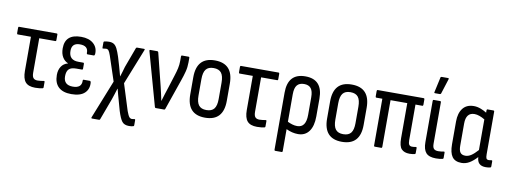

<svg xmlns="http://www.w3.org/2000/svg" viewBox="-68 -1081 4396 1661"><g transform="rotate(10 2130.0 -251.0)"><path d="M252 8Q192 8 166 -22.5Q140 -53 140 -120V-420H25Q17 -420 17 -430V-478Q17 -487 25 -487H354Q362 -487 362 -478V-430Q362 -420 354 -420H213V-118Q213 -84 225 -70.5Q237 -57 262 -57Q277 -57 291 -59Q305 -61 316 -63Q324 -64 324 -55V-8Q324 -1 318 1Q306 4 289.5 6Q273 8 252 8Z M569 8Q495 8 456.5 -28Q418 -64 418 -134Q418 -177 437.5 -207.5Q457 -238 495 -248V-250Q465 -262 446.5 -292.5Q428 -323 428 -370Q428 -495 569 -495Q639 -495 678 -460Q717 -425 713 -368Q711 -355 703 -355H649Q641 -355 641 -367Q643 -429 569 -429Q498 -429 498 -360Q498 -278 582 -278H624Q632 -278 632 -269V-226Q632 -217 624 -217H575Q529 -217 509.5 -197.5Q490 -178 490 -135Q490 -58 571 -58Q649 -58 647 -123Q646 -133 654 -133H708Q716 -133 718 -120Q723 -62 685.5 -27Q648 8 569 8Z M1109 193Q1067 193 1047.5 168Q1028 143 1008 79L984 -7Q977 -32 970 -57Q963 -82 957 -107H955Q948 -82 939.5 -57.5Q931 -33 923 -8L854 178Q852 185 845 185H784Q774 185 778 174L912 -162L840 -379Q829 -411 820.5 -421Q812 -431 799 -431Q788 -431 773 -428Q766 -426 766 -435V-481Q766 -488 772 -490Q791 -495 814 -495Q840 -495 856.5 -484.5Q873 -474 885.5 -449Q898 -424 912 -381L935 -304Q941 -282 947 -260.5Q953 -239 959 -217H960Q967 -239 973.5 -260.5Q980 -282 986 -304L1051 -480Q1053 -487 1061 -487H1122Q1132 -487 1127 -476L1003 -164L1076 68Q1090 106 1100 117.5Q1110 129 1124 129Q1132 129 1146 126Q1153 125 1153 133V179Q1153 186 1147 188Q1132 193 1109 193Z M1311 0Q1304 0 1302 -7L1171 -476Q1168 -487 1177 -487H1238Q1246 -487 1248 -479L1320 -191Q1327 -161 1334 -130.5Q1341 -100 1347 -70H1348Q1357 -101 1366.5 -131Q1376 -161 1386 -191L1423 -308Q1434 -342 1441 -373Q1448 -404 1448 -439V-478Q1448 -487 1456 -487H1513Q1521 -487 1521 -478V-438Q1521 -396 1511 -357Q1501 -318 1485 -273L1393 -7Q1391 0 1384 0Z M1744 8Q1584 8 1584 -168V-319Q1584 -495 1744 -495Q1905 -495 1905 -319V-168Q1905 8 1744 8ZM1744 -59Q1791 -59 1812 -86Q1833 -113 1833 -171V-315Q1833 -374 1812 -401Q1791 -428 1744 -428Q1698 -428 1677 -401Q1656 -374 1656 -315V-171Q1656 -113 1677 -86Q1698 -59 1744 -59Z M2201 8Q2141 8 2115 -22.5Q2089 -53 2089 -120V-420H1974Q1966 -420 1966 -430V-478Q1966 -487 1974 -487H2303Q2311 -487 2311 -478V-430Q2311 -420 2303 -420H2162V-118Q2162 -84 2174 -70.5Q2186 -57 2211 -57Q2226 -57 2240 -59Q2254 -61 2265 -63Q2273 -64 2273 -55V-8Q2273 -1 2267 1Q2255 4 2238.5 6Q2222 8 2201 8Z M2393 185Q2385 185 2385 176V-325Q2385 -495 2539 -495Q2691 -495 2691 -326V-170Q2691 -85 2657 -38.5Q2623 8 2561 8Q2509 8 2457 -17V176Q2457 185 2449 185ZM2457 -323V-82Q2477 -72 2498.5 -65.5Q2520 -59 2542 -59Q2619 -59 2619 -171V-325Q2619 -379 2599.5 -403.5Q2580 -428 2539 -428Q2498 -428 2477.5 -403.5Q2457 -379 2457 -323Z M2946 8Q2786 8 2786 -168V-319Q2786 -495 2946 -495Q3107 -495 3107 -319V-168Q3107 8 2946 8ZM2946 -59Q2993 -59 3014 -86Q3035 -113 3035 -171V-315Q3035 -374 3014 -401Q2993 -428 2946 -428Q2900 -428 2879 -401Q2858 -374 2858 -315V-171Q2858 -113 2879 -86Q2900 -59 2946 -59Z M3540 8Q3494 8 3470 -17Q3446 -42 3446 -111V-420H3299V-9Q3299 0 3291 0H3236Q3227 0 3227 -9V-420H3175Q3167 -420 3167 -430V-478Q3167 -487 3175 -487H3578Q3586 -487 3586 -478V-430Q3586 -420 3578 -420H3518V-106Q3518 -79 3526 -67.5Q3534 -56 3551 -56Q3570 -56 3583 -59Q3593 -61 3593 -51V-6Q3593 1 3586 3Q3578 5 3566 6.5Q3554 8 3540 8Z M3772 8Q3711 8 3685 -21.5Q3659 -51 3659 -115V-478Q3659 -487 3667 -487H3723Q3731 -487 3731 -478V-114Q3731 -82 3743 -69.5Q3755 -57 3782 -57Q3795 -57 3807 -58.5Q3819 -60 3829 -62Q3838 -64 3838 -54V-7Q3838 0 3831 2Q3806 8 3772 8ZM3667 -546Q3659 -546 3661 -555L3690 -687Q3691 -695 3700 -695H3756Q3765 -695 3762 -685L3720 -553Q3717 -546 3710 -546Z M3997 8Q3940 8 3914.5 -27.5Q3889 -63 3889 -137V-337Q3889 -410 3922 -452.5Q3955 -495 4019 -495Q4049 -495 4080 -483Q4111 -471 4132 -457V-478Q4132 -487 4140 -487H4191Q4199 -487 4199 -478V-103Q4199 -76 4204.5 -66.5Q4210 -57 4226 -57Q4232 -57 4238 -58Q4244 -59 4250 -60Q4257 -61 4257 -52V-6Q4257 1 4249 4Q4229 8 4210 8Q4173 8 4153.5 -10Q4134 -28 4132 -67Q4099 -31 4066.5 -11.5Q4034 8 3997 8ZM3961 -138Q3961 -96 3974.5 -77.5Q3988 -59 4019 -59Q4045 -59 4070.5 -76Q4096 -93 4127 -128V-397Q4104 -411 4080.5 -419.5Q4057 -428 4036 -428Q3961 -428 3961 -331Z"/></g></svg>

Font: Sofia Sans Cond
Style: Regular
Weight: 400
Width: 3
Designer: Botio Nikoltchev, Ani Petrova
Foundry: lettersoup
Version: Version 4.100; ttfautohint (v1.8.3)